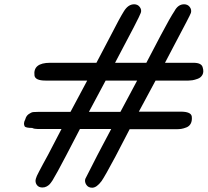

<svg xmlns="http://www.w3.org/2000/svg" viewBox="-20 -713 969 896"><path d="M130 -116Q104 -116 96 -122Q87 -136 98 -156Q102 -172 114 -180.5Q126 -189 135 -190Q144 -191 161 -191H309L387 -337H192Q145 -337 141 -360Q133 -420 214 -420H430L493 -540Q539 -630 558 -660Q578 -693 606 -693Q623 -693 632.5 -680Q642 -667 637 -653Q631 -634 517 -420H663L729 -546Q775 -633 794 -661Q811 -693 839 -693Q856 -693 865.5 -680.5Q875 -668 871 -653Q868 -643 793 -502L750 -420H883Q921 -420 926 -398Q932 -378 925 -364.5Q918 -351 903 -345.5Q888 -340 878 -338.5Q868 -337 860 -337H706L628 -192H823Q872 -192 875 -169Q877 -150 870.5 -137Q864 -124 850 -118.5Q836 -113 825.5 -111.5Q815 -110 802 -110H585L519 17Q470 109 454 132Q431 163 410 163Q392 163 383 149.5Q374 136 378 122L433 14Q438 5 454 -26L499 -111H353L289 12Q243 100 225 129Q217 141 212 146.5Q207 152 198 157Q189 162 178 162Q160 162 151.5 149.5Q143 137 147 122L152 108Q156 100 162 88Q168 76 180.5 53Q193 30 204 10L267 -111H156Q140 -111 130 -116ZM395 -191H542L620 -337H473Z"/></svg>

Font: Coval
Style: ExtraBold Italic
Weight: 800
Foundry: Context Ltd
Version: Version 001.000